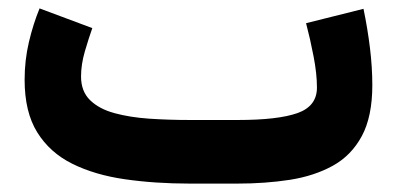

<svg xmlns="http://www.w3.org/2000/svg" viewBox="-20 -437 944 457"><path d="M544.9 0H432.1Q349.1 0 277.6 -10.3Q206.1 -20.5 152.3 -47.1Q98.6 -73.7 68.6 -122.1Q38.6 -170.4 38.6 -247.1Q38.6 -293.5 48.8 -336.9Q59.1 -380.4 74.2 -417L199.7 -370.1Q191.4 -346.7 182.1 -315.2Q172.9 -283.7 172.9 -254.9Q172.9 -219.7 194.3 -198.7Q215.8 -177.7 252.4 -167.7Q289.1 -157.7 335.4 -154.5Q381.8 -151.4 432.1 -151.4H546.4Q641.1 -151.4 687.7 -167.7Q734.4 -184.1 734.4 -228.5Q734.4 -261.7 726.3 -303.2Q718.3 -344.7 708.5 -381.8L845.2 -416Q855 -368.7 860.6 -322.8Q866.2 -276.9 866.2 -234.4Q866.2 -159.7 841.3 -113.3Q816.4 -66.9 772.2 -42.5Q728 -18.1 669.9 -9Q611.8 0 544.9 0Z"/></svg>

Font: Vazirmatn UI Black
Style: Regular
Weight: 900
Designer: Saber Rastikerdar
Foundry: Saber Rastikerdar
Version: Version 33.003